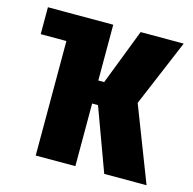

<svg xmlns="http://www.w3.org/2000/svg" viewBox="-89 -668 762 758"><g transform="rotate(15 291.5 -289.0)"><path d="M121 0V-578H283V-350H307L395 -578H571L456 -305L574 0H401L307 -256H283V0ZM16 -468V-578H283V-468Z"/></g></svg>

Font: Oswald
Style: Bold
Weight: 700
Designer: Vernon Adams
Foundry: Vernon Adams
Version: Version 4.103;gftools[0.9.33.dev8+g029e19f]